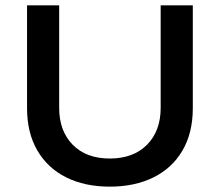

<svg xmlns="http://www.w3.org/2000/svg" viewBox="-20 -687 821 717"><path d="M390 10Q297 10 227.5 -24.5Q158 -59 119.5 -125Q81 -191 81 -283V-667H201V-284Q201 -198 251.5 -146.5Q302 -95 390 -95Q478 -95 529 -146.5Q580 -198 580 -284V-667H700V-283Q700 -191 661.5 -125Q623 -59 553 -24.5Q483 10 390 10Z"/></svg>

Font: Madhuban Medium
Style: Regular
Weight: 500
Designer: jaikishan Patel
Foundry: MagicType
Version: Version 1.000